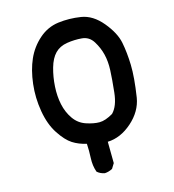

<svg xmlns="http://www.w3.org/2000/svg" viewBox="-70 -531 640 706"><g transform="rotate(-10 250.0 -178.0)"><path d="M265 113Q248 111 236 102Q225 78 224 50Q223 22 219 -5Q189 -9 165 -21.5Q141 -34 114.5 -67.5Q88 -101 74.5 -152.5Q61 -204 62.5 -256Q64 -308 78 -349Q92 -390 122 -421.5Q152 -453 193 -462Q234 -471 278.5 -468Q323 -465 362 -425.5Q401 -386 412 -348Q423 -310 428.5 -263Q434 -216 429 -140Q425 -89 385 -47Q345 -5 296 1L304 82L294 102Q280 111 265 113ZM329 -97Q350 -122 351 -173Q352 -224 350.5 -257Q349 -290 340 -316.5Q331 -343 313.5 -366.5Q296 -390 268 -390Q240 -390 212 -383Q184 -376 168 -356.5Q152 -337 145.5 -303Q139 -269 140 -232.5Q141 -196 150.5 -165Q160 -134 179.5 -110.5Q199 -87 228 -80Q257 -73 279 -75Q301 -77 329 -97Z"/></g></svg>

Font: Kosefont JP
Style: Regular
Weight: 400
Designer: Nozomi Seto 瀬戸のぞみ
Version: Version 3.00;June 19, 2020